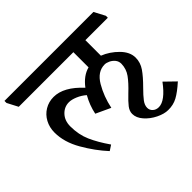

<svg xmlns="http://www.w3.org/2000/svg" viewBox="-213 -874 1198 1198"><g transform="rotate(-45 385.5 -275.5)"><path d="M783 -585V-568H585V-431Q641 -409 685.5 -364Q730 -319 730 -269Q730 -226 704.5 -189Q679 -152 631 -104Q595 -68 577 -44Q559 -20 559 3Q559 24 574.5 38Q590 52 614 52Q670 52 742 -45L811 22Q761 67 724 87Q687 107 642 106Q608 106 566 85.5Q524 65 495 32Q466 -1 466 -36Q466 -61 484 -84.5Q502 -108 540 -144Q588 -189 613.5 -224.5Q639 -260 640 -305Q640 -327 627 -343Q614 -359 595.5 -367.5Q577 -376 563 -376Q499 -376 458.5 -307Q418 -238 401 -155L304 -200Q317 -263 349 -319Q324 -341 293 -354Q262 -367 239 -367Q197 -367 167.5 -335.5Q138 -304 138 -254Q138 -181 164 -122Q190 -63 238 6L203 29Q141 -38 91 -125Q41 -212 41 -296Q41 -342 61 -379Q81 -416 116 -437Q151 -458 194 -458Q283 -458 375 -358Q421 -419 479 -434V-568H-3L-40 -639V-657H745Z"/></g></svg>

Font: Martel
Style: Bold
Weight: 700
Designer: Dan Reynolds
Foundry: Dan Reynolds
Version: Version 1.001; ttfautohint (v1.1) -l 5 -r 5 -G 72 -x 0 -D la